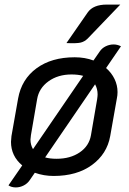

<svg xmlns="http://www.w3.org/2000/svg" viewBox="-20 -759 561 838"><path d="M493 -357Q493 -343 490 -329L461 -165Q447 -87 381.5 -39Q316 9 214 9Q171 9 132 -5L110 27Q100 42 83.5 50.5Q67 59 49 59Q30 59 17 50L77 -37Q28 -78 28 -140Q28 -147 30 -165L59 -329Q74 -413 139.5 -461Q205 -509 306 -509Q351 -509 388 -495L415 -534Q425 -549 441.5 -557Q458 -565 476 -565Q492 -565 508 -557L443 -462Q467 -441 480 -414Q493 -387 493 -357ZM113 -150Q113 -127 124 -108L343 -428Q321 -434 292 -434Q233 -434 191.5 -404Q150 -374 142 -326L115 -169Q113 -155 113 -150ZM406 -347Q406 -371 395 -391L177 -72Q198 -66 227 -66Q287 -66 328 -94Q369 -122 377 -169L404 -326Q406 -340 406 -347ZM363 -705Q387 -739 446 -739H505L363 -591Q349 -577 331.5 -573Q314 -569 270 -571Z"/></svg>

Font: K2D
Style: Italic
Weight: 400
Italic angle: -10°
Designer: Katatrad Aksorn Co.,Ltd.
Foundry: Cadson Demak Co.,Ltd.
Version: Version 1.000; ttfautohint (v1.6)